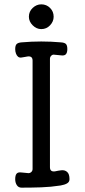

<svg xmlns="http://www.w3.org/2000/svg" viewBox="-20 -862 390 884"><path d="M79 2Q65 2 57.5 -9.5Q50 -21 50 -37Q50 -55 56.5 -62.5Q63 -70 78 -68Q86 -67 93.5 -66.5Q101 -66 109 -65Q117 -64 123.5 -69.5Q130 -75 130 -84V-583Q130 -605 107 -602Q100 -601 93 -599.5Q86 -598 78 -597Q69 -596 63 -601Q57 -606 53.5 -615.5Q50 -625 50 -636Q50 -653 57 -659.5Q64 -666 80 -667Q170 -675 260 -667Q277 -666 283.5 -659.5Q290 -653 290 -636Q290 -620 283.5 -612.5Q277 -605 262 -607Q255 -608 247 -608.5Q239 -609 231 -610Q223 -612 216.5 -606Q210 -600 210 -591V-92Q210 -70 233 -73Q241 -75 248 -76Q255 -77 262 -78Q278 -80 289 -70.5Q300 -61 300 -37Q300 -24 288.5 -17.5Q277 -11 259 -8Q214 -1 169.5 0.5Q125 2 79 2ZM113 -785Q113 -809 130.5 -825.5Q148 -842 170 -842Q194 -842 210.5 -825.5Q227 -809 227 -785Q227 -763 210.5 -745.5Q194 -728 170 -728Q148 -728 130.5 -745.5Q113 -763 113 -785Z"/></svg>

Font: Winky Sans Light
Style: Regular
Weight: 300
Designer: Simon Atzbach
Foundry: typofactur
Version: Version 1.205